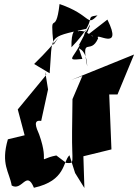

<svg xmlns="http://www.w3.org/2000/svg" viewBox="-20 -870 684 951"><path d="M259 -100C151 -79 231 -44 174 -204C158 -240 143 -278 184 -271L218 -427L204 -514L209 -499L68 -328L102 -200L19 -180C-17 -56 26 -20 38 49C90 79 111 -30 148 60C307 25 290 -69 324 -101L352 -13L398 61L393 -96L532 -130L521 -402H562L644 -600L333 -474L388 -494L339 -379L337 -217C335 -60 353 -60 308 -63ZM435 -695C471 -658 351 -781 345 -668C416 -683 330 -797 334 -636C479 -787 388 -783 463 -794C407 -735 435 -795 275 -850C255 -676 226 -840 245 -648C300 -733 271 -671 149 -553L226 -507C242 -698 210 -683 406 -727C369 -584 282 -567 388 -578L370 -632C351 -630 408 -642 412 -541C381 -700 427 -592 466 -680C445 -717 594 -608 512 -773L405 -690C448 -796 420 -739 369 -643Z"/></svg>

Font: Asimov Silicon
Style: Regular
Weight: 400
Designer: Google
Version: Version 2.000980; 2014